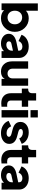

<svg xmlns="http://www.w3.org/2000/svg" viewBox="1553 -2338 797 3943"><g transform="rotate(90 1951.5 -366.5)"><path d="M357 -558Q473 -558 553.5 -475.5Q634 -393 634 -273Q634 -153 554.5 -70.5Q475 12 356 12Q249 12 190 -52V0H50V-745H200V-500Q258 -558 357 -558ZM338 -123Q400 -123 439.5 -165Q479 -207 479 -273Q479 -338 439 -380.5Q399 -423 338 -423Q277 -423 238.5 -381Q200 -339 200 -273Q200 -206 238.5 -164.5Q277 -123 338 -123Z M936 -558Q1040 -558 1105 -503Q1170 -448 1170 -360V0H1030V-50Q971 12 876 12Q785 12 729.5 -33.5Q674 -79 674 -149Q674 -209 719.5 -249Q765 -289 849 -306L1020 -342V-360Q1020 -391 997 -409.5Q974 -428 936 -428Q896 -428 865.5 -406.5Q835 -385 823 -348L694 -410Q718 -478 783.5 -518Q849 -558 936 -558ZM899 -98Q950 -98 985 -130Q1020 -162 1020 -208V-234L876 -202Q829 -191 829 -151Q829 -126 848 -112Q867 -98 899 -98Z M1590 -546H1740V0H1600V-66Q1557 12 1450 12Q1356 12 1298 -50.5Q1240 -113 1240 -214V-546H1390V-227Q1390 -180 1417.5 -151.5Q1445 -123 1490 -123Q1535 -123 1562.5 -151.5Q1590 -180 1590 -227Z M2102 6Q2003 6 1948.5 -47.5Q1894 -101 1894 -197V-416H1800V-546H1807Q1894 -546 1894 -630V-710H2044V-546H2172V-416H2044V-197Q2044 -114 2137 -114Q2151 -114 2172 -117V1Q2139 6 2102 6Z M2242 -595V-745H2392V-595ZM2242 0V-546H2392V0Z M2713 12Q2623 12 2555 -30Q2487 -72 2462 -145L2573 -197Q2618 -103 2713 -103Q2748 -103 2769 -116.5Q2790 -130 2790 -152Q2790 -187 2727 -204L2631 -229Q2484 -268 2484 -388Q2484 -464 2543.5 -511Q2603 -558 2699 -558Q2783 -558 2846 -520Q2909 -482 2935 -415L2823 -363Q2810 -398 2776.5 -418Q2743 -438 2699 -438Q2666 -438 2647.5 -426Q2629 -414 2629 -393Q2629 -361 2685 -345L2786 -318Q2935 -278 2935 -158Q2935 -82 2873 -35Q2811 12 2713 12Z M3267 6Q3168 6 3113.5 -47.5Q3059 -101 3059 -197V-416H2965V-546H2972Q3059 -546 3059 -630V-710H3209V-546H3337V-416H3209V-197Q3209 -114 3302 -114Q3316 -114 3337 -117V1Q3304 6 3267 6Z M3639 -558Q3743 -558 3808 -503Q3873 -448 3873 -360V0H3733V-50Q3674 12 3579 12Q3488 12 3432.5 -33.5Q3377 -79 3377 -149Q3377 -209 3422.5 -249Q3468 -289 3552 -306L3723 -342V-360Q3723 -391 3700 -409.5Q3677 -428 3639 -428Q3599 -428 3568.5 -406.5Q3538 -385 3526 -348L3397 -410Q3421 -478 3486.5 -518Q3552 -558 3639 -558ZM3602 -98Q3653 -98 3688 -130Q3723 -162 3723 -208V-234L3579 -202Q3532 -191 3532 -151Q3532 -126 3551 -112Q3570 -98 3602 -98Z"/></g></svg>

Font: Plus Jakarta Display
Style: Bold
Weight: 700
Designer: Gumpita Rahayu
Foundry: Tokotype Studio
Version: Version 1.000;hotconv 1.0.109;makeotfexe 2.5.65596